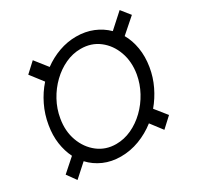

<svg xmlns="http://www.w3.org/2000/svg" viewBox="-136 -764 953 930"><g transform="rotate(-30 340.5 -299.0)"><path d="M61.1 -296.9Q70 -351.9 93.8 -400.7Q117.5 -449.6 152 -488.3L98 -558.2L152 -608L206.7 -538.7Q247.2 -568.5 294.2 -585.4Q341.3 -602.3 390.6 -602.3Q441.4 -602.3 484 -584.9Q526.6 -567.5 558.2 -536.2L637.8 -608L677.6 -558.2L595.9 -486.5Q617.9 -448.2 625.9 -399.9Q633.9 -351.6 625 -296.9Q616.5 -244.7 593.9 -198Q571.4 -151.3 539.1 -112.9L590.9 -48.3L535.5 2.8L486.2 -61.8Q443.2 -28.1 392.9 -9.1Q342.7 9.9 289.8 9.9Q237.6 9.9 194.6 -8.9Q151.6 -27.7 120.7 -61.1L49.7 2.8L12.8 -48.3L84.9 -112.2Q65.7 -150.6 58.9 -197.4Q52.2 -244.3 61.1 -296.9ZM126.4 -296.9Q115.1 -231.9 135.1 -176.5Q155.2 -121.1 198.5 -87.5Q241.8 -54 299.7 -54Q344.1 -54 386 -73.3Q427.9 -92.7 462.9 -126.6Q497.9 -160.5 521.7 -204.4Q545.5 -248.2 554 -296.9Q565 -362.6 545.1 -418Q525.2 -473.4 481.9 -506.7Q438.6 -540.1 379.3 -539.8Q335.6 -539.8 294 -520.6Q252.5 -501.4 217.5 -467.7Q182.5 -433.9 158.6 -390.1Q134.6 -346.2 126.4 -296.9Z"/></g></svg>

Font: Inter UI Thin
Style: Italic
Weight: 100
Italic angle: -9.39999°
Designer: Rasmus Andersson
Foundry: rsms
Version: 3.2;8d6f07862